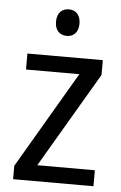

<svg xmlns="http://www.w3.org/2000/svg" viewBox="-53 -776 515 814"><g transform="rotate(5 204.5 -369.0)"><path d="M208 -738C178 -738 157 -720 157 -681C157 -644 178 -625 208 -625C236 -625 257 -644 257 -681C257 -719 236 -738 208 -738ZM376 0V-68H131L369 -473V-536H48V-468H275L34 -57V0Z"/></g></svg>

Font: Noto Sans Arabic UI SmCn
Style: Regular
Weight: 400
Width: 4
Designer: Monotype Design Team, Nadine Chahine and Nizar Qandah
Foundry: Monotype Imaging Inc.
Version: Version 2.010